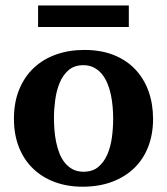

<svg xmlns="http://www.w3.org/2000/svg" viewBox="-20 -687 624 719"><path d="M403.8 -242.2Q403.8 -263.2 401.9 -286.4Q399.9 -309.6 395.3 -332Q390.6 -354.5 382.3 -374.5Q374 -394.5 361.6 -409.7Q349.1 -424.8 332 -433.8Q314.9 -442.9 292 -442.9Q258.3 -442.9 236.8 -424.3Q215.3 -405.8 203.4 -376.7Q191.4 -347.7 186.8 -313Q182.1 -278.3 182.1 -246.1Q182.1 -224.6 183.8 -201.2Q185.5 -177.7 190.2 -155.3Q194.8 -132.8 202.6 -112.8Q210.4 -92.8 222.9 -77.4Q235.4 -62 252.4 -53Q269.5 -43.9 293 -43.9Q327.1 -43.9 348.6 -62.3Q370.1 -80.6 382.3 -109.4Q394.5 -138.2 399.2 -173.3Q403.8 -208.5 403.8 -242.2ZM553.2 -241.2Q553.2 -185.1 535.4 -138.4Q517.6 -91.8 483.4 -58.3Q449.2 -24.9 400.1 -6.3Q351.1 12.2 289.1 12.2Q231.9 12.2 184.8 -5.4Q137.7 -22.9 103.8 -55.7Q69.8 -88.4 51 -135.5Q32.2 -182.6 32.2 -242.2Q32.2 -303.7 51.8 -351.6Q71.3 -399.4 106.2 -432.4Q141.1 -465.3 189.5 -482.7Q237.8 -500 295.9 -500Q357.9 -500 405.8 -481Q453.6 -461.9 486.3 -427.5Q519 -393.1 536.1 -345.7Q553.2 -298.3 553.2 -241.2ZM122.6 -585.9V-666.5H462.4V-585.9Z"/></svg>

Font: Charis SIL Afr
Style: Bold
Weight: 700
Foundry: SIL International
Version: Version 5.000